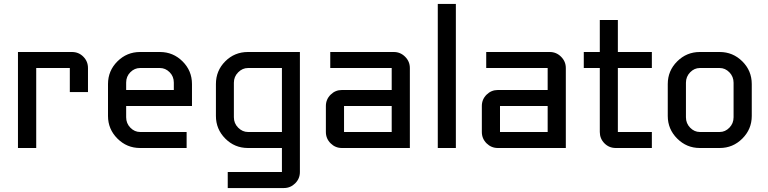

<svg xmlns="http://www.w3.org/2000/svg" viewBox="-20 -740 3838 960"><path d="M419.9 -279.8H329.1V-399.9H161.1V0H69.8V-480H339.8Q373.5 -480 396.7 -456.5Q419.9 -433.1 419.9 -399.9Z M939.9 -210H610.8V-153.8Q610.8 -123 631.8 -101.6Q652.8 -80.1 680.2 -80.1H913.1V0H680.2Q614.3 0 567.1 -47.1Q520 -94.2 520 -160.2V-319.8Q520 -386.2 567.1 -433.1Q614.3 -480 680.2 -480H779.8Q845.7 -480 892.8 -433.1Q939.9 -386.2 939.9 -319.8ZM849.1 -290V-327.1Q849.1 -357.9 828.1 -378.9Q807.1 -399.9 779.8 -399.9H680.2Q652.8 -399.9 631.8 -378.9Q610.8 -357.9 610.8 -327.1V-290Z M1479.5 120.1Q1479.5 153.3 1455.8 176.8Q1432.1 200.2 1399.4 200.2H1118.7V120.1H1389.6V0H1219.7Q1153.3 0 1106.4 -47.1Q1059.6 -94.2 1059.6 -160.2V-319.8Q1059.6 -386.7 1106.2 -433.3Q1152.8 -480 1219.7 -480H1479.5ZM1389.6 -80.1V-399.9H1219.7Q1192.4 -399.9 1170.9 -378.4Q1149.4 -356.9 1149.4 -326.2V-153.8Q1149.4 -123 1170.9 -101.6Q1192.4 -80.1 1219.7 -80.1Z M2029.3 0H1689.5Q1656.7 0 1633.1 -23.4Q1609.4 -46.9 1609.4 -80.1V-210Q1609.4 -243.2 1633.1 -266.6Q1656.7 -290 1689.5 -290H1938.5V-399.9H1631.3V-480H1949.2Q1981.9 -480 2005.6 -456.3Q2029.3 -432.6 2029.3 -399.9ZM1938.5 -80.1V-210H1700.2V-80.1Z M2259.3 0H2168.9V-720.2H2259.3Z M2809.1 0H2469.2Q2436.5 0 2412.8 -23.4Q2389.2 -46.9 2389.2 -80.1V-210Q2389.2 -243.2 2412.8 -266.6Q2436.5 -290 2469.2 -290H2718.3V-399.9H2411.1V-480H2729Q2761.7 -480 2785.4 -456.3Q2809.1 -432.6 2809.1 -399.9ZM2718.3 -80.1V-210H2480V-80.1Z M3239.3 -80.1V0H3059.1Q3025.4 0 3002.2 -23.4Q2979 -46.9 2979 -80.1V-399.9H2898.9V-480H2979V-640.1H3069.3V-480H3239.3V-399.9H3069.3V-80.1Z M3738.8 -160.2Q3738.8 -94.2 3691.7 -47.1Q3644.5 0 3578.6 0H3479Q3413.1 0 3366 -47.1Q3318.8 -94.2 3318.8 -160.2V-319.8Q3318.8 -386.2 3366 -433.1Q3413.1 -480 3479 -480H3578.6Q3644.5 -480 3691.7 -433.1Q3738.8 -386.2 3738.8 -319.8ZM3647.9 -153.8V-326.2Q3647.9 -356.9 3627 -378.4Q3606 -399.9 3578.6 -399.9H3479Q3451.7 -399.9 3430.7 -378.4Q3409.7 -356.9 3409.7 -326.2V-153.8Q3409.7 -123 3430.7 -101.6Q3451.7 -80.1 3479 -80.1H3578.6Q3606 -80.1 3627 -101.6Q3647.9 -123 3647.9 -153.8Z"/></svg>

Font: Laconic
Style: Regular
Weight: 400
Designer: Robby Woodard
Version: Version 1.000